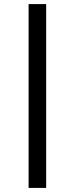

<svg xmlns="http://www.w3.org/2000/svg" viewBox="-20 -820 366 940"><path d="M206 -800V100H120V-800Z"/></svg>

Font: Strait
Style: Regular
Weight: 400
Designer: Eduardo Rodriguez Tunni
Foundry: Eduardo Rodriguez Tunni
Version: Version 1.002; ttfautohint (v1.8.4.7-5d5b);gftools[0.9.23]